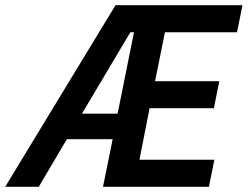

<svg xmlns="http://www.w3.org/2000/svg" viewBox="-72 -718 952 738"><path d="M361 -183H185L77 0H-52L372 -698H860L839 -594H562L524 -406H771L750 -302H503L464 -104H752L731 0H324ZM429 -594 243 -281H380L443 -594Z"/></svg>

Font: IBM Plex Sans Cond SmBld
Style: Italic
Weight: 600
Width: 3
Italic angle: -11°
Designer: Mike Abbink, Paul van der Laan, Pieter van Rosmalen
Foundry: Bold Monday
Version: Version 1.3